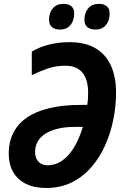

<svg xmlns="http://www.w3.org/2000/svg" viewBox="-20 -937 626 967"><path d="M212.9 9.8Q152.8 9.8 110.4 -11.2Q67.9 -32.2 45.9 -71.3Q23.9 -110.4 23.9 -164.1Q23.9 -221.2 46.4 -266.6Q68.8 -312 114 -343.8Q159.2 -375.5 227.8 -392.1Q296.4 -408.7 388.7 -408.7H419.4Q421.9 -423.3 422.9 -438.7Q423.8 -454.1 423.8 -469.7Q423.8 -537.1 395 -571.5Q366.2 -606 309.6 -606Q260.7 -606 220.5 -592Q180.2 -578.1 140.1 -558.1V-677.2Q180.7 -701.2 229 -712.9Q277.3 -724.6 329.1 -724.6Q410.6 -724.6 462.6 -693.1Q514.6 -661.6 539.6 -604.5Q564.5 -547.4 564.5 -471.2Q564.5 -402.3 550.5 -333.7Q536.6 -265.1 508.8 -203.4Q481 -141.6 438.7 -93.5Q396.5 -45.4 340.1 -17.8Q283.7 9.8 212.9 9.8ZM218.8 -104.5Q252.4 -104.5 280.3 -120.1Q308.1 -135.7 330.1 -162.6Q352.1 -189.5 368.9 -224.1Q385.7 -258.8 397 -297.9H355.5Q309.6 -297.9 272.9 -289.3Q236.3 -280.8 210.2 -264.6Q184.1 -248.5 170.4 -225.1Q156.7 -201.7 156.7 -171.9Q156.7 -149.4 165.3 -134.5Q173.8 -119.6 187.7 -112.1Q201.7 -104.5 218.8 -104.5ZM460.9 -788.1Q435.5 -788.1 420.4 -800Q405.3 -812 405.3 -838.4Q405.3 -873 424.6 -895.3Q443.8 -917.5 479 -917.5Q502 -917.5 517.1 -906Q532.2 -894.5 532.2 -868.7Q532.2 -832.5 513.2 -810.3Q494.1 -788.1 460.9 -788.1ZM282.7 -788.1Q257.3 -788.1 242.2 -800Q227.1 -812 227.1 -838.4Q227.1 -873 246.1 -895.3Q265.1 -917.5 300.3 -917.5Q315.9 -917.5 327.9 -912.6Q339.8 -907.7 346.7 -897Q353.5 -886.2 353.5 -868.7Q353.5 -832.5 334.5 -810.3Q315.4 -788.1 282.7 -788.1Z"/></svg>

Font: Open Sans SemiCondensed
Style: Bold Italic
Weight: 700
Width: 4
Italic angle: -12°
Designer: Monotype Design Team
Foundry: Monotype Imaging Inc.
Version: Version 3.003